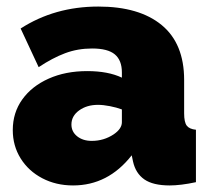

<svg xmlns="http://www.w3.org/2000/svg" viewBox="-20 -556 639 586"><path d="M19 -159Q19 -212 48 -252.5Q77 -293 128.5 -316Q180 -339 246 -339Q310 -339 352 -319V-335Q352 -372 330.5 -390Q309 -408 261 -408Q217 -408 178.5 -393.5Q140 -379 98 -351L43 -469Q147 -536 280 -536Q405 -536 473.5 -479.5Q542 -423 542 -312V-210Q542 -183 550 -172.5Q558 -162 578 -160V0Q555 5 534.5 7.5Q514 10 498 10Q447 10 420.5 -8.5Q394 -27 386 -63L382 -82Q310 10 203 10Q151 10 109 -12Q67 -34 43 -72.5Q19 -111 19 -159ZM327 -146Q352 -163 352 -183V-222Q336 -228 315.5 -232Q295 -236 279 -236Q245 -236 221.5 -219Q198 -202 198 -176Q198 -154 215.5 -140Q233 -126 260 -126Q297 -126 327 -146Z"/></svg>

Font: Raleway Black
Style: Regular
Weight: 900
Designer: Matt McInerney, Pablo Impallari, Rodrigo Fuenzalida
Foundry: Matt McInerney, Pablo Impallari, Rodrigo Fuenzalida
Version: Version 4.026